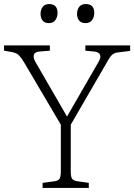

<svg xmlns="http://www.w3.org/2000/svg" viewBox="-21 -927 662 947"><path d="M189 0V-25L248 -33Q267 -36 273 -46Q279 -56 279 -84V-312L98 -619Q85 -641 73 -653.5Q61 -666 39 -670L-1 -677V-703H225V-677L175 -673Q150 -671 146 -656.5Q142 -642 154 -621L309 -353H310L464 -620Q478 -642 472.5 -656.5Q467 -671 442 -673L400 -677V-703H621V-676L558 -668Q541 -666 530 -655Q519 -644 503 -614L328 -312V-80Q328 -55 334.5 -45.5Q341 -36 361 -33L417 -25V0ZM401 -813Q379 -813 369 -826Q359 -839 359 -858Q359 -879 369.5 -893Q380 -907 402 -907Q424 -907 434 -895.5Q444 -884 444 -863Q444 -844 433.5 -828.5Q423 -813 401 -813ZM220 -813Q199 -813 189 -826Q179 -839 179 -858Q179 -879 189.5 -893Q200 -907 221 -907Q243 -907 253 -895.5Q263 -884 263 -863Q263 -844 252.5 -828.5Q242 -813 220 -813Z"/></svg>

Font: Literata 18pt ExtraLight
Style: Regular
Weight: 250
Designer: Latin by Veronika Burian and Jose Scaglione. Greek by Irene Vlachou. Cyrillic by Vera Evstafieva.
Foundry: TypeTogether
Version: Version 3.103;gftools[0.9.29]